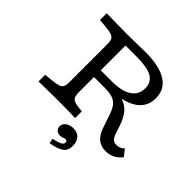

<svg xmlns="http://www.w3.org/2000/svg" viewBox="-196 -748 1136 1136"><g transform="rotate(45 372.0 -179.5)"><path d="M202.4 -145.2V-445.2Q202.4 -468.7 196.5 -481.6Q190.5 -494.5 173.4 -500.6Q156.3 -506.6 122.8 -509.7L70.2 -514.5V-571Q94.1 -570.2 123.2 -569.8Q152.3 -569.4 181.4 -569Q210.5 -568.5 234.7 -568.5H242.8Q277.4 -568.5 306 -569Q334.5 -569.4 356.4 -570.2Q378.4 -571 392.3 -571Q511.2 -571 571.6 -533Q631.9 -495 631.9 -421Q631.9 -369.4 602.1 -334.4Q572.3 -299.3 513.9 -281.6Q455.5 -263.9 368.8 -263.9H248V-307.3H376.2Q459.7 -307.3 502.8 -335.9Q545.9 -364.5 545.9 -419.1Q545.9 -468.2 506.2 -491.4Q466.6 -514.5 382.1 -514.5H284V-145.2ZM642.6 11.3Q602.4 11.3 576 -10.5Q549.6 -32.2 534.2 -78.2L507.1 -158.1Q495.2 -194.4 479.2 -214.5Q463.1 -234.6 438.1 -242.7Q413 -250.8 372.7 -250.8H249.9V-288.8H368.4Q441.6 -288.8 484.8 -276.9Q528 -265 553.7 -234.7Q579.3 -204.4 597.8 -147.3L612.4 -103.3Q620.5 -80.5 631.9 -70.2Q643.3 -59.9 662 -59.9Q676.2 -59.9 688.9 -65.3Q701.6 -70.7 711.9 -81.5L744.3 -39.7Q723.8 -14.2 698.2 -1.5Q672.6 11.3 642.6 11.3ZM234.7 -2.4Q210.5 -2.4 181.4 -2Q152.3 -1.6 123.2 -1.2Q94.1 -0.9 70.2 -0.1V-56.5L122.8 -61.2Q156.3 -64.5 173.4 -70.4Q190.5 -76.4 196.5 -89.4Q202.4 -102.3 202.4 -125.8V-145.2H284V-125.8Q284 -89.4 295.5 -76.9Q307 -64.5 345.5 -59.6L376.4 -56.5V0Q357.6 -0.8 334.6 -1.2Q311.5 -1.6 288.9 -2Q266.3 -2.4 247 -2.4H243.6ZM375.1 212.1 368 181.2Q407.4 172.8 423.4 164Q439.4 155.2 439.4 142.3Q439.4 127.9 424.1 127.9Q415.3 127.9 407 132.4Q398.6 136.8 385.5 136.8Q368.1 136.8 356.9 125.8Q345.8 114.7 345.8 99Q345.8 77.7 365 63.5Q384.2 49.3 412.3 49.3Q446.1 49.3 465 69.9Q483.9 90.6 483.9 126.9Q483.9 163.6 459.5 182.5Q435.2 201.3 375.1 212.1Z"/></g></svg>

Font: Playfair 5pt SemiExpanded Light
Style: Regular
Weight: 300
Width: 6
Designer: Claus Eggers Sørensen
Foundry: Claus Eggers Sørensen
Version: Version 2.203